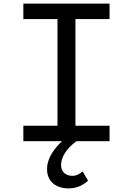

<svg xmlns="http://www.w3.org/2000/svg" viewBox="-20 -786 740 1069"><path d="M242 156C242 227 294 263 363 263C407 263 443 245 470 220L440 168C426 181 407 193 383 193C350 193 320 174 320 133C320 91 347 43 406 0H590V-86H400V-680H590V-766H110V-680H300V-86H110V0H325C287 37 242 90 242 156Z"/></svg>

Font: Kawkab Mono Light
Style: Bold
Weight: 400
Monospace: yes
Designer: Abdullah Arif
Foundry: Abdullah Arif
Version: Version 1.000;PS 000.500;hotconv 1.0.88;makeotf.lib2.5.64775